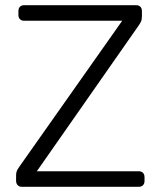

<svg xmlns="http://www.w3.org/2000/svg" viewBox="-20 -720 619 740"><path d="M64 0Q54 0 48 -6.5Q42 -13 42 -23V-43Q42 -58 48 -67.5Q54 -77 57 -81L451 -640H73Q63 -640 57 -646Q51 -652 51 -662V-677Q51 -688 57 -694Q63 -700 73 -700H504Q515 -700 521 -694Q527 -688 527 -677V-657Q527 -644 523 -636Q519 -628 514 -621L122 -60H514Q525 -60 531 -54Q537 -48 537 -37V-22Q537 -12 531 -6Q525 0 514 0Z"/></svg>

Font: Rubik Light
Style: Regular
Weight: 300
Designer: Hubert and Fischer
Foundry: Hubert and Fischer
Version: Version 2.300;gftools[0.9.30]